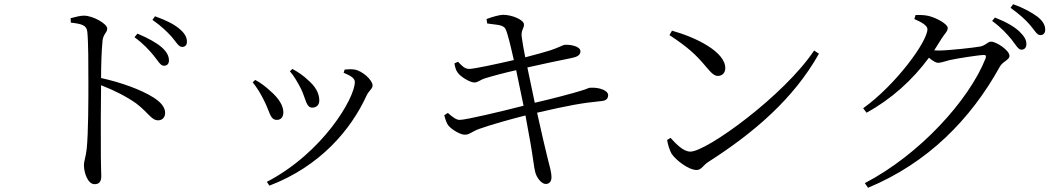

<svg xmlns="http://www.w3.org/2000/svg" viewBox="-20 -828 4970 908"><path d="M707 -565C728 -539 739 -517 755 -517C770 -517 779 -526 779 -542C779 -563 769 -583 744 -605C718 -627 680 -648 630 -669L616 -652C660 -620 686 -590 707 -565ZM792 -654C813 -629 825 -606 841 -606C855 -606 864 -614 864 -631C864 -652 853 -672 827 -693C802 -714 764 -733 713 -751L701 -734C745 -703 769 -679 792 -654ZM314 -742 315 -721C367 -715 390 -709 393 -677C398 -627 398 -518 398 -438C398 -362 398 -198 390 -124C386 -86 377 -68 377 -46C377 -12 395 43 427 43C449 43 459 31 459 5C459 -12 457 -42 457 -86C456 -192 457 -355 458 -425C525 -399 580 -370 624 -339C684 -293 696 -259 728 -259C750 -259 761 -276 761 -294C761 -324 735 -349 704 -368C649 -403 554 -438 458 -459C458 -514 460 -588 465 -636C469 -669 487 -673 487 -693C487 -716 419 -754 377 -754C358 -754 339 -748 314 -742Z M1351 -491C1371 -468 1389 -436 1403 -409C1427 -360 1427 -319 1457 -319C1476 -319 1490 -331 1490 -353C1490 -389 1469 -422 1437 -449C1415 -470 1392 -486 1363 -502ZM1254 50C1495 -42 1640 -215 1714 -377C1725 -400 1742 -408 1742 -424C1742 -449 1694 -493 1657 -499C1641 -502 1623 -500 1610 -499L1605 -484C1644 -468 1658 -456 1658 -440C1658 -364 1507 -106 1242 32ZM1175 -439C1194 -415 1212 -387 1228 -354C1256 -300 1257 -261 1289 -261C1310 -261 1320 -276 1320 -297C1320 -329 1298 -364 1257 -399C1240 -415 1214 -436 1187 -450Z M2081 -283C2087 -261 2092 -245 2100 -235C2116 -215 2158 -190 2179 -191C2201 -191 2211 -206 2248 -219C2301 -238 2394 -264 2465 -282L2489 -150C2499 -94 2506 -32 2511 -15C2517 11 2540 42 2561 42C2581 42 2588 26 2588 11C2588 -15 2580 -38 2569 -83C2559 -122 2541 -201 2520 -295C2671 -330 2733 -341 2824 -350C2850 -352 2856 -365 2856 -378C2856 -400 2815 -416 2770 -413C2761 -412 2756 -407 2728 -399C2694 -388 2588 -360 2509 -342L2474 -509C2535 -523 2630 -543 2685 -554C2710 -559 2725 -568 2725 -585C2725 -609 2679 -618 2650 -616C2641 -615 2625 -604 2583 -590C2547 -579 2507 -568 2464 -557C2456 -599 2451 -624 2447 -656C2444 -687 2459 -694 2458 -713C2457 -734 2402 -758 2359 -758C2343 -758 2307 -748 2281 -738L2284 -717C2319 -711 2359 -713 2370 -692C2381 -672 2396 -605 2410 -544C2328 -525 2221 -502 2199 -502C2176 -502 2162 -520 2146 -536L2129 -528C2133 -507 2136 -496 2145 -484C2159 -464 2203 -438 2223 -438C2241 -438 2247 -449 2275 -458C2314 -470 2367 -484 2421 -496L2456 -328C2356 -302 2183 -261 2154 -261C2139 -261 2124 -271 2098 -294Z M3158 -683 3146 -662C3234 -604 3272 -569 3320 -511C3346 -480 3359 -469 3375 -469C3396 -469 3410 -484 3410 -506C3410 -583 3272 -651 3158 -683ZM3830 -589C3688 -376 3322 -111 3245 -111C3213 -111 3181 -143 3151 -176L3135 -166C3137 -150 3146 -118 3156 -101C3176 -71 3236 -24 3275 -24C3297 -24 3308 -49 3328 -61C3547 -201 3733 -361 3853 -574Z M4764 -641C4784 -615 4796 -593 4810 -593C4825 -593 4834 -603 4834 -619C4834 -639 4825 -656 4800 -680C4775 -703 4737 -725 4685 -745L4672 -729C4716 -697 4743 -666 4764 -641ZM4851 -710C4873 -685 4883 -662 4900 -662C4914 -662 4923 -671 4923 -688C4923 -709 4912 -729 4885 -750C4860 -768 4823 -790 4771 -808L4759 -791C4805 -758 4829 -735 4851 -710ZM4070 38 4085 60C4367 -57 4570 -263 4708 -512C4722 -538 4754 -544 4754 -564C4754 -590 4692 -631 4667 -631C4650 -631 4644 -614 4616 -608C4589 -603 4466 -589 4418 -589L4398 -590L4432 -644C4448 -670 4462 -679 4462 -696C4462 -714 4409 -744 4370 -753C4347 -758 4328 -757 4310 -757L4304 -738C4339 -723 4366 -707 4366 -690C4366 -632 4218 -428 4062 -316L4078 -295C4195 -359 4295 -449 4373 -555C4390 -541 4405 -531 4417 -531C4431 -531 4451 -539 4472 -544C4508 -552 4611 -568 4633 -568C4642 -568 4645 -564 4641 -552C4563 -354 4328 -96 4070 38Z"/></svg>

Font: Harano Aji Mincho CN
Style: Regular
Weight: 400
Foundry: Masamichi Hosoda
Version: HaranoAjiMinchoCN-Regular version 20230610;ttx 4.39.4